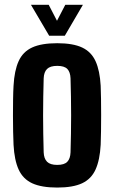

<svg xmlns="http://www.w3.org/2000/svg" viewBox="-20 -794 488 822"><path d="M225 9Q158 9 118.2 -9.2Q78.5 -27.5 60 -67.8Q41.5 -108 38 -174Q37 -197 36.2 -229.8Q35.5 -262.5 35.5 -298.8Q35.5 -335 36 -368.8Q36.5 -402.5 38 -427Q41.5 -492 59.8 -532.2Q78 -572.5 117.8 -590.8Q157.5 -609 225 -609Q292.5 -609 331.8 -590.5Q371 -572 389.2 -531.8Q407.5 -491.5 411 -427Q412 -404 412.5 -371Q413 -338 413 -301.8Q413 -265.5 412.5 -232Q412 -198.5 411 -174Q407.5 -109 389.2 -68.5Q371 -28 331.8 -9.5Q292.5 9 225 9ZM225 -88Q255.5 -88 268.2 -101.5Q281 -115 282 -142Q283 -181.5 283.8 -221Q284.5 -260.5 284.5 -300.5Q284.5 -340.5 283.8 -380Q283 -419.5 282 -458.5Q281 -485.5 268.2 -498.8Q255.5 -512 225 -512Q195 -512 181.5 -498.8Q168 -485.5 167 -458.5Q166 -419.5 165.2 -379.8Q164.5 -340 164.5 -300.2Q164.5 -260.5 165.2 -220.8Q166 -181 167 -142Q168 -115 181.5 -101.5Q195 -88 225 -88ZM190.5 -641 112.5 -773.5H188.5L224 -705L259.5 -773.5H335L257.5 -641Z"/></svg>

Font: Big Shoulders Display Thin ExtraBold
Style: Regular
Weight: 800
Version: Version 2.002